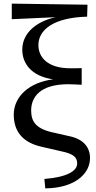

<svg xmlns="http://www.w3.org/2000/svg" viewBox="-20 -829 531 1060"><path d="M280 -96C181 -116 152 -155 152 -219C152 -292 200 -364 357 -364C381 -364 409 -362 431 -361V-453C423 -452 376 -452 368 -452C243 -452 192 -513 192 -580C192 -663 273 -732 461 -737L463 -803L45 -809V-723L287 -734C186 -712 103 -650 103 -555C103 -481 150 -409 273 -391C141 -374 56 -296 56 -196C56 -99 110 -40 213 -18L317 6C391 21 406 42 406 74C406 115 350 149 225 159L230 211C398 209 477 127 477 44C477 -15 442 -62 359 -78Z"/></svg>

Font: Source Han Serif CN SemiBold
Style: Regular
Weight: 600
Designer: Ryoko NISHIZUKA 西塚涼子 (kana & ideographs); Frank Grießhammer (Latin, Greek & Cyrillic); Wenlong ZHANG 张文龙 (bopomofo); San
Foundry: Adobe Systems Incorporated
Version: Version 1.000;PS 1;hotconv 16.6.53;makeotf.lib2.5.65590